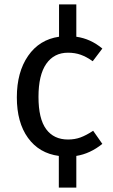

<svg xmlns="http://www.w3.org/2000/svg" viewBox="-20 -704 518 878"><path d="M448 -46Q392 -1 329 9V154H249V9Q159 -3 108 -73.5Q57 -144 57 -259Q57 -374 108.5 -448.5Q160 -523 250 -536V-684H329V-536Q394 -527 448 -482L404 -424Q376 -444 349.5 -453.5Q323 -463 291 -463Q227 -463 191.5 -412Q156 -361 156 -261Q156 -161 191 -113.5Q226 -66 291 -66Q322 -66 348 -75.5Q374 -85 406 -106Z"/></svg>

Font: Fira Sans
Style: Regular
Weight: 400
Designer: bBox Type GmbH & Carrois Corporate GbR & Edenspiekermann AG
Foundry: bBox Type GmbH & Carrois Corporate GbR & Edenspiekermann AG
Version: Version 4.301